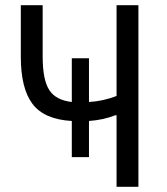

<svg xmlns="http://www.w3.org/2000/svg" viewBox="-20 -718 640 738"><path d="M256 -253Q150 -259 105 -318.5Q60 -378 60 -500V-698H144V-500Q144 -412 169 -372.5Q194 -333 256 -326V-494H322V-326Q376 -329 428 -349V-698H512V0H428V-275H423Q378 -257 322 -253V-114H256Z"/></svg>

Font: iA Writer Mono V
Style: Regular
Weight: 400
Designer: Mike Abbink, Paul van der Laan, Pieter van Rosmalen
Foundry: Bold Monday
Version: Version 2.000